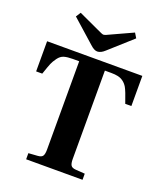

<svg xmlns="http://www.w3.org/2000/svg" viewBox="-163 -1021 951 1125"><g transform="rotate(20 312.0 -458.0)"><path d="M15.1 -503.9V-691.9H608.9V-503.9H570.8Q546.4 -576.2 533.7 -597.7Q512.2 -633.3 473.6 -642.1Q456.1 -646 432.1 -646H392.1V-95.2Q392.1 -66.9 399.9 -55.2Q407.7 -43.5 431.2 -42L487.8 -38.1V0H136.2V-38.1L192.9 -42Q216.3 -43.5 224.1 -55.2Q231.9 -66.9 231.9 -95.2V-646H191.9Q158.7 -646 137.9 -639.9Q117.2 -633.8 101.3 -612.1Q85.4 -590.3 78.1 -572.8Q70.8 -555.2 55.2 -509.3Q53.7 -505.9 53.2 -503.9ZM124 -886.2 143.1 -916 272.9 -856Q304.2 -840.8 311 -840.8Q321.8 -840.8 351.1 -856L481.9 -916L500 -886.2L357.9 -758.8Q333.5 -735.8 311 -735.8Q291.5 -735.8 266.1 -759.8Z"/></g></svg>

Font: Linguistics Pro
Style: Bold
Weight: 700
Designer: Stefan Peev, Context Ltd
Foundry: Stefan Peev, Context Ltd
Version: Version 001.000